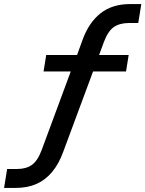

<svg xmlns="http://www.w3.org/2000/svg" viewBox="-57 -734 714 943"><path d="M-37 189 -22 96H27Q71 96 99.5 76Q128 56 148 2L299 -406L313 -383H157L170 -464H338L314 -443L348 -537Q379 -623 436.5 -668.5Q494 -714 582 -714H637L622 -621H576Q531 -621 502 -601Q473 -581 453 -527L422 -443L410 -464H575L562 -383H381L409 -407L253 13Q232 71 199 110.5Q166 150 122 169.5Q78 189 19 189Z"/></svg>

Font: Nunito Sans 7pt SemiBold
Style: Italic
Weight: 600
Italic angle: -9°
Designer: Vernon Adams
Foundry: Vernon Adams
Version: Version 3.101;gftools[0.9.27]